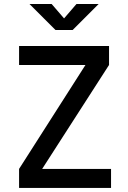

<svg xmlns="http://www.w3.org/2000/svg" viewBox="-20 -918 626 938"><path d="M73.2 0V-92.8L397.5 -600.6H73.2V-693.4H512.7V-600.6L186 -92.8H522.5V0ZM251 -771.5 124 -898.4H232.4L293 -828.1L353.5 -898.4H461.9L335 -771.5Z"/></svg>

Font: Caskaydia Cove
Style: Regular
Weight: 400
Monospace: yes
Designer: Aaron Bell
Foundry: Saja Typeworks
Version: Version 4.300; ttfautohint (v1.8.3)